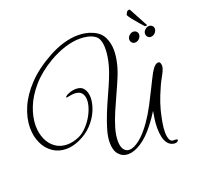

<svg xmlns="http://www.w3.org/2000/svg" viewBox="-166 -1082 1380 1339"><g transform="rotate(-20 523.5 -413.0)"><path d="M902 79Q874 74 858 53.5Q842 33 835.5 2.5Q829 -28 829 -61Q829 -95 833.5 -128Q838 -161 843 -186Q828 -162 814.5 -142.5Q801 -123 781 -97Q727 -28 674.5 5.5Q622 39 578 39Q537 39 510 8.5Q483 -22 483 -80Q483 -122 498 -173.5Q513 -225 535.5 -281Q558 -337 583.5 -392.5Q609 -448 630 -499Q651 -550 662 -592Q670 -623 674.5 -652.5Q679 -682 679 -710Q679 -745 670 -770.5Q661 -796 641 -808Q619 -822 592 -828Q565 -834 536 -834Q481 -834 421.5 -815Q362 -796 305 -763Q211 -708 152 -640Q93 -572 65.5 -501.5Q38 -431 38 -368Q38 -312 58 -267Q78 -222 115 -196Q152 -170 202 -170Q240 -170 281 -186Q313 -198 341 -224Q369 -250 390.5 -283Q412 -316 424.5 -351Q437 -386 437 -416Q437 -447 421 -467Q405 -487 368 -487Q360 -487 351 -486Q342 -485 332 -483Q325 -482 319.5 -480.5Q314 -479 311 -479Q306 -479 306 -482Q306 -486 315 -492.5Q324 -499 328 -500Q346 -508 361.5 -511Q377 -514 390 -514Q429 -514 447.5 -488Q466 -462 466 -422Q466 -379 445 -328.5Q424 -278 382.5 -234Q341 -190 280 -164Q231 -143 185 -143Q129 -143 86 -172.5Q43 -202 19.5 -253Q-4 -304 -4 -367Q-4 -438 28.5 -514.5Q61 -591 129.5 -663.5Q198 -736 307 -796Q367 -829 423.5 -845Q480 -861 530 -861Q557 -861 584.5 -856Q612 -851 636 -840Q689 -818 710.5 -774Q732 -730 732 -677Q732 -636 721 -587Q711 -541 689.5 -489Q668 -437 642.5 -382Q617 -327 593.5 -272Q570 -217 555 -166Q540 -115 540 -71Q540 -30 555.5 -8.5Q571 13 596 13Q628 13 672.5 -21Q717 -55 766 -125Q800 -174 830.5 -232Q861 -290 887.5 -344.5Q914 -399 935 -438Q952 -467 965.5 -479Q979 -491 992 -491Q1002 -491 1006 -481Q1010 -471 1010 -461Q1010 -445 1000.5 -424Q991 -403 978 -380.5Q965 -358 955 -335Q945 -314 927 -269.5Q909 -225 895 -173Q885 -133 877.5 -92Q870 -51 870 -18Q870 15 878.5 35.5Q887 56 906 56H917Q936 56 936 64Q936 70 926 75.5Q916 81 902 79ZM1005 -676Q992 -676 983 -686Q974 -696 974 -709Q974 -726 988 -739Q1002 -752 1018 -752Q1032 -752 1041.5 -743Q1051 -734 1051 -721Q1051 -704 1037.5 -690Q1024 -676 1005 -676ZM888 -676Q875 -676 866 -686Q857 -696 857 -709Q857 -726 871 -739Q885 -752 901 -752Q915 -752 924.5 -743Q934 -734 934 -721Q934 -704 920.5 -690Q907 -676 888 -676ZM991 -761Q981 -772 961 -794.5Q941 -817 923 -840Q905 -863 899 -876Q907 -899 916 -903.5Q925 -908 932 -905L1008 -763Q1007 -759 1002 -759.5Q997 -760 991 -761Z"/></g></svg>

Font: Great Vibes
Style: Regular
Weight: 400
Designer: Robert E. Leuschke, Viktoriya Grabowska, Viviana Monsalve, Eben Sorkin
Foundry: Robert E. Leuschke
Version: Version 1.103; ttfautohint (v1.8.4.7-5d5b)